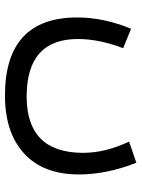

<svg xmlns="http://www.w3.org/2000/svg" viewBox="78 -410 551 747"><g transform="rotate(90 353.5 -36.5)"><path d="M530.8 -263.2 613.3 -291.5Q658.7 -175.8 658.7 -68.4Q658.7 70.8 577.1 145.3Q495.6 219.7 352.1 219.7Q47.9 219.7 47.9 -61.5Q47.9 -164.1 91.8 -271L167.5 -240.2Q131.8 -146 131.8 -64Q131.8 135.3 355.5 135.3Q573.7 135.3 574.7 -83Q574.7 -171.4 530.8 -263.2Z"/></g></svg>

Font: Vazir WOL
Style: WOL
Weight: 400
Foundry: Based on Dejavu fonts, by Saber Rastikerdar
Version: Version 26.0.0